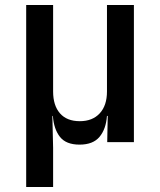

<svg xmlns="http://www.w3.org/2000/svg" viewBox="-20 -570 640 770"><path d="M85 180V-550H193V-203Q193 -147 220.5 -115.5Q248 -84 300 -84Q351 -84 380 -115.5Q409 -147 409 -203V-550H517V0H410L412 -105H409Q405 -52 379 -21Q353 10 299 10Q245 10 220.5 -21Q196 -52 192 -105H190L193 23V180Z"/></svg>

Font: JetBrains Mono NL SemiBold
Style: Regular
Weight: 600
Designer: Philipp Nurullin, Konstantin Bulenkov
Foundry: JetBrains
Version: Version 2.304; ttfautohint (v1.8.4.7-5d5b)